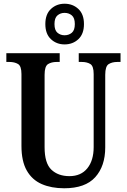

<svg xmlns="http://www.w3.org/2000/svg" viewBox="-20 -999 679 1029"><path d="M324 10Q255 10 203.5 -12.5Q152 -35 123.5 -85Q95 -135 95 -217V-602Q95 -645 76.5 -656Q58 -667 30 -667H14V-714H300V-667H284Q256 -667 237.5 -655.5Q219 -644 219 -598V-210Q219 -124 255.5 -89.5Q292 -55 352 -55Q414 -55 448 -97Q482 -139 482 -211V-602Q482 -645 464 -656Q446 -667 418 -667H402V-714H626V-667H609Q581 -667 562.5 -655.5Q544 -644 544 -598V-209Q544 -109 490.5 -49.5Q437 10 324 10ZM326 -761Q283 -761 253 -789Q223 -817 223 -870Q223 -923 253 -951Q283 -979 326 -979Q370 -979 400 -951Q430 -923 430 -870Q430 -817 400 -789Q370 -761 326 -761ZM326 -810Q349 -810 365 -823.5Q381 -837 381 -870Q381 -903 365 -916.5Q349 -930 326 -930Q304 -930 288 -916.5Q272 -903 272 -870Q272 -837 288 -823.5Q304 -810 326 -810Z"/></svg>

Font: Noto Serif Khmer Condensed SemiBold
Style: Regular
Weight: 600
Width: 3
Designer: Danh Hong and the Monotype Design Team
Foundry: Monotype Imaging Inc.
Version: Version 2.004; ttfautohint (v1.8.4.7-5d5b)